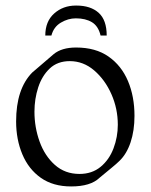

<svg xmlns="http://www.w3.org/2000/svg" viewBox="-20 -660 542 691"><path d="M255 -640Q306 -640 335 -614Q364 -588 364 -532H342Q334 -566 311 -580Q288 -594 253 -594Q225 -594 199 -578.5Q173 -563 165 -532H143Q143 -583 175 -611.5Q207 -640 253 -640ZM236 11Q171 11 127 -20Q83 -51 60.5 -104.5Q38 -158 38 -223Q38 -340 96 -399Q101 -403 120 -419.5Q139 -436 173 -465Q202 -489 254 -489Q324 -489 370.5 -456.5Q417 -424 440.5 -368.5Q464 -313 464 -243Q464 -190 450 -148Q436 -106 410 -81Q400 -71 381 -55.5Q362 -40 338 -20Q306 11 236 11ZM266 -34Q311 -34 342 -59.5Q373 -85 388.5 -126Q404 -167 404 -211Q404 -269 381 -321Q358 -373 319 -406.5Q280 -440 231 -440Q187 -440 159 -413.5Q131 -387 117.5 -345.5Q104 -304 104 -258Q104 -202 122.5 -150.5Q141 -99 177.5 -66.5Q214 -34 266 -34Z"/></svg>

Font: Gideon Roman
Style: Regular
Weight: 400
Designer: Robert E. Leuschke
Foundry: Robert E. Leuschke
Version: Version 2.010